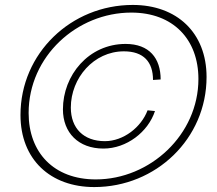

<svg xmlns="http://www.w3.org/2000/svg" viewBox="-20 -746 881 778"><path d="M362 12C612 12 817 -184 817 -434C817 -614 696 -726 518 -726C268 -726 63 -530 63 -280C63 -100 184 12 362 12ZM368 -19C198 -19 96 -128 96 -288C96 -518 292 -695 512 -695C682 -695 784 -586 784 -426C784 -200 588 -19 368 -19ZM399 -144C493 -144 580 -211 608 -296L578 -299C552 -230 480 -174 405 -174C319 -174 267 -226 267 -310C267 -430 360 -538 482 -538C562 -538 600 -495 600 -422L631 -424C631 -510 585 -568 489 -568C339 -568 235 -441 235 -303C235 -208 298 -144 399 -144Z"/></svg>

Font: Geist Thin
Style: Italic
Weight: 100
Italic angle: -12°
Designer: Basement.studio, Andrés Briganti, Mateo Zaragoza
Foundry: Basement.studio, Vercel, Andrés Briganti, Guido Ferreyra, Mateo Zaragoza
Version: Version 1.500